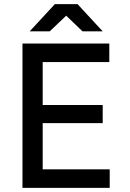

<svg xmlns="http://www.w3.org/2000/svg" viewBox="-20 -911 631 931"><path d="M89 0V-700H510V-610H187V-402H478V-314H187V-90H512V0ZM124 -759 246 -891H356L478 -759H380L301 -835L221 -759Z"/></svg>

Font: Figtree Medium
Style: Regular
Weight: 500
Designer: Erik Kennedy
Foundry: Erik Kennedy
Version: Version 2.001; ttfautohint (v1.8.4.7-5d5b);gftools[0.9.27]